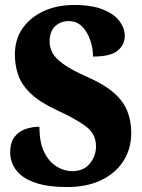

<svg xmlns="http://www.w3.org/2000/svg" viewBox="-20 -744 574 774"><path d="M251 10Q180 10 134.5 -3.5Q89 -17 64.5 -38Q40 -59 30.5 -83Q21 -107 21 -128Q21 -169 38 -191.5Q55 -214 82 -223.5Q109 -233 139 -233Q139 -168 159 -129Q179 -90 209.5 -72Q240 -54 271 -54Q317 -54 342 -84.5Q367 -115 367 -154Q367 -205 325 -235.5Q283 -266 211 -299Q144 -330 107 -364Q70 -398 55 -437.5Q40 -477 40 -524Q40 -586 71.5 -630.5Q103 -675 157 -699.5Q211 -724 279 -724Q350 -724 395.5 -705.5Q441 -687 462 -658.5Q483 -630 483 -600Q483 -564 454.5 -540Q426 -516 355 -516Q355 -550 343.5 -583Q332 -616 310.5 -637.5Q289 -659 257 -659Q225 -659 202.5 -638.5Q180 -618 180 -576Q180 -553 191.5 -531Q203 -509 236.5 -485Q270 -461 336 -432Q403 -402 440.5 -368.5Q478 -335 493.5 -295.5Q509 -256 509 -208Q509 -143 477 -94Q445 -45 387.5 -17.5Q330 10 251 10Z"/></svg>

Font: Noto Serif Hebrew Condensed Black
Style: Regular
Weight: 900
Width: 3
Designer: Monotype Design Team
Foundry: Monotype Imaging Inc.
Version: Version 2.004; ttfautohint (v1.8.4.7-5d5b)